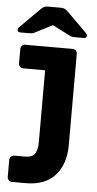

<svg xmlns="http://www.w3.org/2000/svg" viewBox="-61 -762 500 989"><g transform="rotate(5 189.0 -268.0)"><path d="M16 -581Q1 -581 1 -594Q1 -602 10 -610L109 -709Q120 -720 128 -723Q136 -726 146 -726H213Q223 -726 231 -723Q239 -720 250 -709L350 -610Q359 -601 359 -594Q359 -581 343 -581H301Q293 -581 284 -582Q275 -583 268 -588L180 -633L92 -588Q84 -583 75 -582Q66 -581 58 -581ZM41 190Q30 190 23 183Q16 176 16 165V79Q16 68 23 61Q30 54 41 54H94Q135 54 147.5 32Q160 10 160 -25V-398H47Q36 -398 29.5 -405Q23 -412 23 -423V-495Q23 -506 29.5 -513Q36 -520 47 -520H291Q302 -520 308.5 -513Q315 -506 315 -495V-25Q315 73 263.5 131.5Q212 190 111 190Z"/></g></svg>

Font: Fz Rubik SemBd
Style: Regular
Weight: 600
Designer: Hubert and Fischer
Foundry: Hubert and Fischer
Version: Vit hóa bi FontZin.com